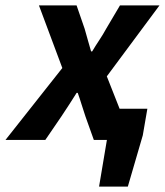

<svg xmlns="http://www.w3.org/2000/svg" viewBox="-60 -516 608 708"><path d="M305.3 172 334.2 0H306.8L329.3 -115H483.4L466.5 -16.9L411.4 172ZM-39.8 0 169.8 -265.2 83.6 -496.1H222.4L252.2 -409.7Q257.9 -388.5 264 -367.9Q270.2 -347.4 275.9 -326.4H279.9Q292.2 -347.2 306 -367.9Q319.9 -388.7 331.3 -409.7L382.4 -496.1H528.1L333.9 -234.5L426.4 0H286L255.1 -86.6Q247.7 -107.9 241 -130.2Q234.3 -152.4 226.6 -173.6H222.6Q209.6 -152.4 195.4 -130.9Q181.3 -109.3 166.5 -86.9L107.1 0Z"/></svg>

Font: Source Sans 3 VF
Style: Italic
Weight: 200
Italic angle: -11°
Designer: Paul D. Hunt
Foundry: Adobe Systems Incorporated
Version: Version 3.042;hotconv 1.0.118;makeotfexe 2.5.65603